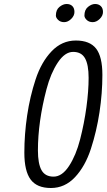

<svg xmlns="http://www.w3.org/2000/svg" viewBox="-20 -935 536 962"><path d="M435.5 -189.5Q407 -102 356 -47.5Q305 7 235 7Q165 7 133.5 -35.5Q102 -78 102 -170Q102 -262 116 -356.5Q130 -451 158.5 -537.5Q187 -624 238.5 -678Q290 -732 360 -732Q430 -732 461.5 -691.5Q493 -651 493 -559.5Q493 -468 478.5 -372.5Q464 -277 435.5 -189.5ZM213 -488Q170 -324 170 -181Q170 -115 188 -82.5Q206 -50 248.5 -50Q291 -50 326 -103.5Q361 -157 381.5 -237Q402 -317 413 -398Q424 -479 424 -545Q424 -611 406 -643Q388 -675 346.5 -675Q305 -675 269.5 -621.5Q234 -568 213 -488ZM260 -857Q260 -886 278 -900.5Q296 -915 314 -915Q332 -915 342.5 -904.5Q353 -894 353 -875Q353 -856 336.5 -840Q320 -824 301.5 -824Q283 -824 271.5 -835Q260 -846 260 -857ZM403 -857Q403 -886 421 -900.5Q439 -915 456.5 -915Q474 -915 485 -904.5Q496 -894 496 -875Q496 -856 479.5 -840Q463 -824 444.5 -824Q426 -824 414.5 -835Q403 -846 403 -857Z"/></svg>

Font: Economica
Style: Italic
Weight: 400
Designer: Vicente Lamonaca
Foundry: Vicente Lamonaca
Version: Version 1.100